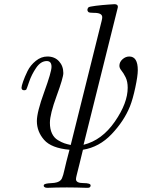

<svg xmlns="http://www.w3.org/2000/svg" viewBox="-20 -714 686 928"><path d="M84 -290Q84 -297.9 91.6 -319.8Q99.1 -341.8 113 -370.4Q127 -398.9 153.1 -419.9Q179.2 -440.9 209 -440.9Q244.1 -440.9 265.1 -418Q286.1 -395 286.1 -360.8Q286.1 -338.9 253.7 -250.5Q221.2 -162.1 221.2 -120.1Q221.2 -90.3 231.2 -69.1Q241.2 -47.9 259.5 -36.9Q277.8 -25.9 291 -21.5Q304.2 -17.1 321.8 -13.2L471.2 -612.8Q474.1 -624 474.1 -630.9Q474.1 -651.9 435.1 -651.9H433.1Q412.1 -651.9 407.2 -655.8Q397.5 -665.5 407.2 -678.2Q411.1 -682.1 442.6 -686Q474.1 -689.9 503.9 -691.9L533.2 -693.8Q550.3 -693.8 549.8 -680.2Q549.8 -678.2 547.9 -671.9L383.8 -14.2Q472.7 -36.1 534.9 -126Q597.2 -215.8 597.2 -290Q597.2 -319.8 587.2 -340.3Q577.1 -360.8 567.1 -372.8Q557.1 -384.8 557.1 -396Q557.1 -414.1 572 -427.5Q586.9 -440.9 605 -440.9Q646 -440.9 646 -375Q646 -347.2 634 -291Q622.1 -234.9 607.9 -199.2Q579.1 -128.4 519.5 -65.7Q460 -2.9 380.9 9.8Q373 43 364 79.1Q355 115.2 351.1 130.6Q347.2 146 347.2 151.9Q347.2 170.9 382.6 170.9Q418 170.9 418 182.1Q418 194.3 402.8 193.8H398.9Q396 193.8 384 193.4Q372.1 192.9 350.1 192.4Q328.1 191.9 303.2 191.9Q274.4 191.9 253.2 192.4Q231.9 192.9 221.4 193.4Q210.9 193.8 208 193.8Q199.2 193.8 194.6 189.9Q189.9 186 191.9 180.2Q194.8 172.4 228 171.1Q261.2 169.9 272.9 157.2Q276.9 153.3 279.5 147.7Q282.2 142.1 285.6 130.6Q289.1 119.1 291.5 106.7Q293.9 94.2 301 66.7Q308.1 39.1 315.9 9.8Q228 2 193.1 -38.1Q158.2 -78.1 158.2 -128.9Q158.2 -171.9 193.6 -269Q229 -366.2 229 -391.1Q229 -418.9 206.1 -418.9Q177.2 -418.9 155 -386.5Q132.8 -354 120.8 -318.6Q108.9 -283.2 106.9 -280.8Q102.1 -277.8 97.2 -277.8Q84 -277.8 84 -290Z"/></svg>

Font: CMU Classical Serif
Style: Italic
Weight: 500
Italic angle: -14.04°
Version: Version 0.7.0